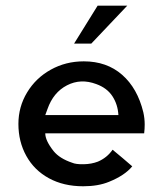

<svg xmlns="http://www.w3.org/2000/svg" viewBox="-20 -647 561 677"><path d="M139.6 -176.8Q139.6 -151.4 168.9 -114.3Q190.4 -87.9 234.4 -73.2Q247.1 -67.4 274.9 -67.9Q302.7 -68.4 325.2 -77.1Q357.4 -90.8 377 -119.1Q383.8 -113.3 412.6 -89.4Q441.4 -65.4 446.3 -60.5Q419.9 -28.3 364.3 -5.9Q326.2 9.8 273.4 9.8Q204.1 9.8 152.3 -18.6Q100.6 -46.9 72.8 -97.2Q44.9 -147.5 44.9 -210Q44.9 -270.5 75.7 -321.3Q106.4 -372.1 159.2 -401.4Q211.9 -430.7 275.4 -430.7Q356.4 -430.7 410.6 -383.3Q464.8 -335.9 485.4 -251Q490.2 -229.5 490.2 -208Q490.2 -192.4 488.3 -176.8ZM147.5 -262.7Q142.6 -249 139.6 -241.2H397.5Q395.5 -278.3 376.5 -307.6Q357.4 -336.9 319.3 -350.6Q264.6 -371.1 216.3 -346.2Q168 -321.3 147.5 -262.7ZM301.8 -493.2H241.2L324.2 -627H428.7Z"/></svg>

Font: Josefin Sans CFJ
Style: Regular
Weight: 400
Designer: Santiago Orozco
Foundry: Typemade
Version: Version 2.000